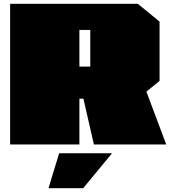

<svg xmlns="http://www.w3.org/2000/svg" viewBox="-20 -757 902 1006"><path d="M33 0V-737H702L816 -644V-333L747 -277L851 0H472L417 -240H396V0ZM396 -408H453V-600H396ZM234 229 290 46H567L416 229Z"/></svg>

Font: Tomorrow Black
Style: Regular
Weight: 900
Designer: Tony de Marco, Monica Rizzolli
Foundry: Just in Type
Version: Version 2.002